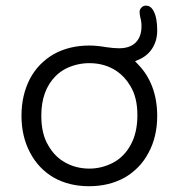

<svg xmlns="http://www.w3.org/2000/svg" viewBox="-20 -660 634 681"><path d="M296.9 -436Q352.1 -436 394 -407.7Q423.3 -387.7 442.4 -355Q467.3 -314.5 467.3 -251.7Q467.3 -189 443.4 -146Q419.4 -102.1 378.4 -81.5Q339.4 -62 296.9 -62Q250.5 -62 212.4 -83Q174.3 -103.5 151.4 -144Q126.5 -184.6 126.5 -250Q126.5 -338.9 177.2 -390.1Q193.8 -406.7 215.3 -417.5Q254.4 -436 296.9 -436ZM402.3 -488.8Q382.8 -488.8 356.9 -492.7Q322.3 -498.5 296.9 -498.5Q225.6 -498.5 170.4 -467.8Q145 -453.1 123.5 -431.6Q102.1 -410.2 86.4 -380.9Q56.2 -322.8 56.2 -249.5Q56.2 -176.3 86.4 -119.1Q116.2 -62 170.4 -30.3Q224.6 0.5 295.9 0.5Q367.2 0.5 422.4 -30.3Q447.8 -44.9 469.5 -66.7Q491.2 -88.4 507.3 -119.1Q537.6 -175.3 537.6 -249Q537.6 -304.7 520.3 -351.3Q502.9 -397.9 469.2 -432.1L459 -442.9L472.7 -448.7Q503.9 -462.4 520.8 -489.5Q537.6 -516.6 537.6 -551.8Q537.6 -596.2 525.4 -619.6Q517.1 -636.2 504.9 -639.2Q502 -640.1 498.3 -640.1Q494.6 -640.1 492.2 -639.6Q486.3 -638.2 481.9 -633.3Q475.1 -626.5 475.1 -618.2Q475.1 -609.9 477.5 -599.1Q481.9 -583.5 481.9 -567.4Q481.9 -529.8 461.4 -509.3Q440.9 -488.8 402.3 -488.8ZM151.4 -144Q151.4 -144 151.4 -144Z"/></svg>

Font: YuPearl-ExtraLight
Style: ExtraLight
Weight: 200
Designer: Max Yao
Foundry: Max-Everyday
Version: Version 1.011; ttfautohint (v1.8.3)